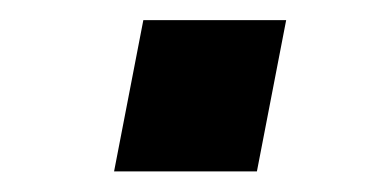

<svg xmlns="http://www.w3.org/2000/svg" viewBox="-20 -428 373 189"><path d="M261.7 -408.2 232.9 -259.3H92.3L121.1 -408.2Z"/></svg>

Font: Arimo
Style: Bold Italic
Weight: 700
Italic angle: -12°
Designer: Steve Matteson
Foundry: Monotype Imaging Inc.
Version: Version 1.33